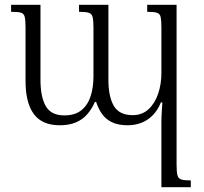

<svg xmlns="http://www.w3.org/2000/svg" viewBox="-20 -512 847 797"><path d="M591 -492H713V171Q713 201 716.5 215Q720 229 732.5 233Q745 237 772 237V265H650V-7Q650 -27 651.5 -47Q653 -67 654 -87H648Q634 -53 612.5 -32Q591 -11 565 -1.5Q539 8 510 8Q471 8 445 -4.5Q419 -17 403.5 -39Q388 -61 379 -89H374Q361 -59 341.5 -37Q322 -15 294 -3.5Q266 8 228 8Q155 8 120.5 -38.5Q86 -85 86 -176V-398Q86 -429 82.5 -442.5Q79 -456 66.5 -459.5Q54 -463 26 -463V-492H148V-181Q148 -110 170 -71.5Q192 -33 247 -33Q292 -33 318.5 -55Q345 -77 356.5 -113.5Q368 -150 368 -195V-396Q368 -427 364.5 -441Q361 -455 348.5 -459Q336 -463 308 -463V-492H430V-181Q430 -111 452.5 -72.5Q475 -34 531 -34Q570 -34 596.5 -58.5Q623 -83 636.5 -123Q650 -163 650 -209V-396Q650 -427 647 -441Q644 -455 631.5 -459Q619 -463 591 -463Z"/></svg>

Font: Noto Serif Armenian Light
Style: Regular
Weight: 300
Version: Version 2.007